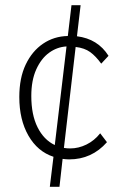

<svg xmlns="http://www.w3.org/2000/svg" viewBox="-20 -643 478 736"><path d="M208 73H171L185 -42Q124 -62 89 -123Q54 -184 54 -271Q54 -344 78.5 -395.5Q103 -447 145 -475.5Q187 -504 240 -505L254 -623H289L275 -504Q355 -494 396 -429L368 -399Q347 -428 325.5 -443.5Q304 -459 270 -463L225 -76Q237 -74 249 -74Q281 -74 311.5 -89Q342 -104 364 -132L390 -98Q332 -32 245 -32Q233 -32 220 -34ZM100 -275Q100 -203 124 -155Q148 -107 190 -87L235 -465Q199 -463 168.5 -441Q138 -419 119 -377Q100 -335 100 -275Z"/></svg>

Font: Inconsolata SemiCondensed Light
Style: Regular
Weight: 300
Width: 4
Monospace: yes
Designer: Raph Levien, Cyreal, Brenton Simpson
Foundry: Raph Levien, Cyreal, Google
Version: Version 3.100; ttfautohint (v1.8.4.7-5d5b)